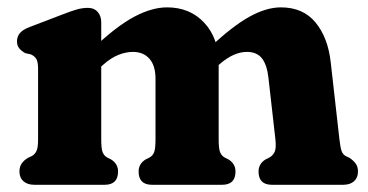

<svg xmlns="http://www.w3.org/2000/svg" viewBox="-20 -512 1021 532"><path d="M260.5 -450.2V-125.8Q260.5 -100.5 264.2 -90.6Q268 -80.7 276.7 -75.8L288.1 -70Q307.1 -58 307.1 -36.8Q307.1 0 270.1 0H74.9Q56.1 0 45 -9.8Q33.9 -19.6 33.9 -36.8Q33.9 -50 40.1 -59Q46.3 -68 57.7 -74.8L68.5 -79.8Q76.8 -84.7 81.2 -93.8Q85.5 -102.9 85.5 -125.8V-321.4Q85.5 -341.8 80.1 -349.6Q74.6 -357.4 65.3 -361.4L50.3 -364.6Q40 -370.2 33.6 -377.7Q27.1 -385.2 27.1 -397.4Q27.1 -411.2 35.6 -420.8Q44 -430.4 62.3 -437.2L156.5 -473.2Q178.4 -481.7 193.3 -485.9Q208.2 -490.2 223.9 -490.2Q240.9 -490.2 250.7 -479Q260.5 -467.8 260.5 -450.2ZM246.9 -315.8 213.1 -354.6 237.5 -377.6Q302.6 -439.4 351.7 -465.5Q400.9 -491.6 442.8 -491.6Q506.5 -491.6 546.2 -448.7Q585.9 -405.9 585.9 -336.4V-125.8Q585.9 -100.5 589.6 -90.8Q593.4 -81.1 602.1 -75.8L613.5 -70Q632.5 -58 632.5 -36.8Q632.5 0 595.5 0H401.1Q364.1 0 364.1 -36.8Q364.1 -58 383.1 -70L394.7 -75.8Q403.4 -80.7 407.2 -90.6Q410.9 -100.5 410.9 -125.8V-293.6Q410.9 -330.2 394.1 -349.2Q377.3 -368.2 348.4 -368.2Q329.4 -368.2 308.7 -360.2Q288.1 -352.2 265.9 -332.6ZM569.1 -317.1 535.3 -355.9 558.9 -378.2Q622.4 -438.4 669.9 -465Q717.5 -491.6 758.4 -491.6Q819.8 -491.6 854.3 -449.7Q888.9 -407.9 896.5 -338.4L920.5 -125.8Q923.2 -102.9 926.4 -93.8Q929.6 -84.7 937.5 -79.8L948.1 -74.8Q959.5 -67.2 965.7 -58.6Q971.9 -50 971.9 -36.8Q971.9 -19.6 961 -9.8Q950.2 0 930.9 0H733.4Q696.4 0 696.4 -36.8Q696.4 -58 715.4 -70L726.9 -75.8Q735.6 -80.7 740.7 -90.6Q745.8 -100.5 743.1 -125.8L723.9 -295.6Q720 -332.1 705.9 -350.2Q691.8 -368.2 664 -368.2Q646.7 -368.2 628 -360.2Q609.3 -352.2 587.3 -333.2Z"/></svg>

Font: Fraunces SuperSoft
Style: Regular
Weight: 900
Version: Version 1.000;[b76b70a41]